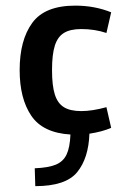

<svg xmlns="http://www.w3.org/2000/svg" viewBox="-20 -464 478 672"><path d="M369.1 -16.6Q337.9 -2.9 293 3.9Q290 89.8 250 138.7Q210 187.5 103.5 187.5L101.6 125Q149.4 123 175.3 112.3Q201.2 101.6 212.9 77.1Q224.6 52.7 226.6 6.8Q129.9 1 89.4 -59.1Q48.8 -119.1 48.8 -218.8Q48.8 -323.2 92.8 -383.8Q136.7 -444.3 243.2 -444.3Q311.5 -444.3 369.1 -420.9L352.5 -348.6Q311.5 -362.3 264.6 -362.3Q225.6 -362.3 203.6 -348.6Q181.6 -335 171.9 -304.2Q162.1 -273.4 162.1 -218.8Q162.1 -164.1 171.9 -133.3Q181.6 -102.5 203.6 -88.9Q225.6 -75.2 264.6 -75.2Q302.7 -75.2 352.5 -88.9Z"/></svg>

Font: Sudo
Style: Bold
Weight: 700
Monospace: yes
Designer: Jens Kutilek
Foundry: Jens Kutilek
Version: Version 0.040